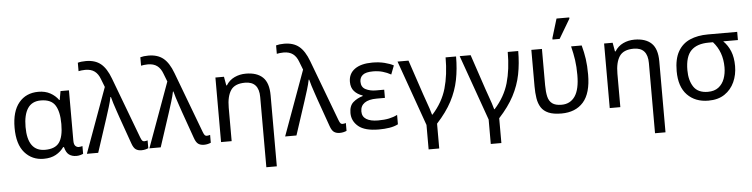

<svg xmlns="http://www.w3.org/2000/svg" viewBox="-54 -1062 6219 1588"><g transform="rotate(-5 3055.0 -268.0)"><path d="M273 10Q177 10 116 -59.5Q55 -129 55 -266Q55 -402 114.5 -474Q174 -546 277 -546Q333 -546 375 -523Q417 -500 443 -463H447L460 -536H530V-118Q530 -87 542 -74.5Q554 -62 571 -62Q579 -62 588 -64Q597 -66 601 -67V-3Q594 1 578 5.5Q562 10 545 10Q508 10 483.5 -8Q459 -26 448 -72H441Q416 -36 374.5 -13Q333 10 273 10ZM291 -63Q374 -63 408.5 -110.5Q443 -158 443 -261V-267Q443 -367 409.5 -420Q376 -473 290 -473Q217 -473 181.5 -419.5Q146 -366 146 -265Q146 -63 291 -63Z M1085 10Q1056 10 1037.5 -3Q1019 -16 1006 -53L927 -276Q919 -300 907.5 -333Q896 -366 886 -398Q876 -430 871 -451H867Q860 -415 845.5 -368Q831 -321 818 -281L726 0H632L828 -538L802 -605Q786 -649 756.5 -671Q727 -693 679 -693Q661 -693 647.5 -691Q634 -689 623 -687V-757Q637 -761 653.5 -763Q670 -765 690 -765Q767 -765 814 -726.5Q861 -688 893 -602L1083 -97Q1091 -76 1097.5 -69Q1104 -62 1115 -62Q1123 -62 1130 -64Q1137 -66 1142 -67V-2Q1131 3 1116.5 6.5Q1102 10 1085 10Z M1604 10Q1575 10 1556.5 -3Q1538 -16 1525 -53L1446 -276Q1438 -300 1426.5 -333Q1415 -366 1405 -398Q1395 -430 1390 -451H1386Q1379 -415 1364.5 -368Q1350 -321 1337 -281L1245 0H1151L1347 -538L1321 -605Q1305 -649 1275.5 -671Q1246 -693 1198 -693Q1180 -693 1166.5 -691Q1153 -689 1142 -687V-757Q1156 -761 1172.5 -763Q1189 -765 1209 -765Q1286 -765 1333 -726.5Q1380 -688 1412 -602L1602 -97Q1610 -76 1616.5 -69Q1623 -62 1634 -62Q1642 -62 1649 -64Q1656 -66 1661 -67V-2Q1650 3 1635.5 6.5Q1621 10 1604 10Z M2101 240V-343Q2101 -472 1986 -472Q1901 -472 1867.5 -422Q1834 -372 1834 -278V0H1746V-536H1817L1830 -463H1835Q1861 -505 1904.5 -525.5Q1948 -546 1999 -546Q2091 -546 2139.5 -499.5Q2188 -453 2188 -349V240Z M2731 10Q2702 10 2683.5 -3Q2665 -16 2652 -53L2573 -276Q2565 -300 2553.5 -333Q2542 -366 2532 -398Q2522 -430 2517 -451H2513Q2506 -415 2491.5 -368Q2477 -321 2464 -281L2372 0H2278L2474 -538L2448 -605Q2432 -649 2402.5 -671Q2373 -693 2325 -693Q2307 -693 2293.5 -691Q2280 -689 2269 -687V-757Q2283 -761 2299.5 -763Q2316 -765 2336 -765Q2413 -765 2460 -726.5Q2507 -688 2539 -602L2729 -97Q2737 -76 2743.5 -69Q2750 -62 2761 -62Q2769 -62 2776 -64Q2783 -66 2788 -67V-2Q2777 3 2762.5 6.5Q2748 10 2731 10Z M3056 10Q2940 10 2886.5 -34.5Q2833 -79 2833 -146Q2833 -206 2866.5 -235Q2900 -264 2946 -277V-282Q2903 -296 2877 -325.5Q2851 -355 2851 -403Q2851 -471 2903 -508.5Q2955 -546 3049 -546Q3105 -546 3150.5 -534.5Q3196 -523 3225 -507L3197 -434Q3165 -452 3128.5 -462.5Q3092 -473 3049 -473Q2989 -473 2963.5 -452.5Q2938 -432 2938 -397Q2938 -351 2974.5 -332.5Q3011 -314 3059 -314H3128V-246H3059Q2993 -246 2958.5 -221.5Q2924 -197 2924 -151Q2924 -108 2958.5 -86.5Q2993 -65 3056 -65Q3108 -65 3146.5 -73Q3185 -81 3216 -97V-19Q3185 -3 3144 3.5Q3103 10 3056 10Z M3451 210V7L3258 -536H3349L3446 -247Q3454 -223 3466 -190Q3478 -157 3488.5 -125.5Q3499 -94 3504 -74H3508Q3593 -168 3625 -279.5Q3657 -391 3657 -536H3744Q3744 -433 3726 -342.5Q3708 -252 3663.5 -167.5Q3619 -83 3539 4V210Z M3967 210V7L3774 -536H3865L3962 -247Q3970 -223 3982 -190Q3994 -157 4004.5 -125.5Q4015 -94 4020 -74H4024Q4109 -168 4141 -279.5Q4173 -391 4173 -536H4260Q4260 -433 4242 -342.5Q4224 -252 4179.5 -167.5Q4135 -83 4055 4V210Z M4572 10Q4505 10 4464.5 -7.5Q4424 -25 4403.5 -57.5Q4383 -90 4376 -134.5Q4369 -179 4369 -233V-536H4457V-236Q4457 -179 4466 -140.5Q4475 -102 4501.5 -82Q4528 -62 4579 -62Q4651 -62 4690.5 -119Q4730 -176 4730 -296Q4730 -366 4722 -421Q4714 -476 4699 -536H4787Q4803 -477 4811 -421.5Q4819 -366 4819 -292Q4819 -137 4754 -63.5Q4689 10 4572 10ZM4551 -606V-618L4599 -776H4705V-766L4610 -606Z M5328 240V-343Q5328 -472 5213 -472Q5128 -472 5094.5 -422Q5061 -372 5061 -278V0H4973V-536H5044L5057 -463H5062Q5088 -505 5131.5 -525.5Q5175 -546 5226 -546Q5318 -546 5366.5 -499.5Q5415 -453 5415 -349V240Z M5792 10Q5683 10 5617 -58Q5551 -126 5551 -256Q5551 -357 5586 -418.5Q5621 -480 5685 -508Q5749 -536 5836 -536H6078V-468H5956Q5994 -431 6015 -379.5Q6036 -328 6036 -256Q6036 -184 6008.5 -123.5Q5981 -63 5927 -26.5Q5873 10 5792 10ZM5794 -63Q5848 -63 5882 -89Q5916 -115 5932 -158.5Q5948 -202 5948 -254Q5948 -382 5871 -468H5836Q5738 -468 5689 -418.5Q5640 -369 5640 -256Q5640 -171 5676 -117Q5712 -63 5794 -63Z"/></g></svg>

Font: Noto Sans Historical
Style: Regular
Weight: 400
Designer: Monotype Design Team
Foundry: Monotype Imaging Inc.
Version: Version 2.013; ttfautohint (v1.8.4.7-5d5b)